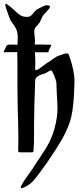

<svg xmlns="http://www.w3.org/2000/svg" viewBox="-63 -806 421 1016"><path d="M-25.4 -783.2Q-6.8 -770.5 12.7 -752Q32.2 -733.4 45.4 -725.1Q58.6 -716.8 78.1 -716.8H85.9Q99.6 -717.8 111.8 -734.4Q124 -751 132.8 -755.9Q172.9 -778.3 183.6 -778.3Q190.4 -778.3 194.3 -777.3Q201.2 -776.4 201.2 -769.5Q201.2 -762.7 183.6 -744.6Q166 -726.6 162.1 -719.7Q158.2 -712.9 154.3 -702.6Q150.4 -692.4 145 -684.6Q139.6 -676.8 128.9 -666Q118.2 -655.3 118.2 -636.7Q118.2 -629.9 120.1 -614.7Q122.1 -599.6 122.1 -591.8Q122.1 -589.8 121.6 -583.5Q121.1 -577.1 121.1 -570.3H156.2Q163.1 -570.3 179.7 -569.8Q196.3 -569.3 205.1 -569.3Q208 -568.4 208 -566.4Q208 -563.5 202.6 -554.2Q197.3 -544.9 196.3 -542Q195.3 -541 194.8 -538.1Q194.3 -535.2 194.3 -533.7Q194.3 -532.2 193.4 -530.8Q192.4 -529.3 190.4 -529.3H122.1Q124 -494.1 124 -473.6Q124 -465.8 123.5 -458.5Q123 -451.2 123 -447.3Q123 -443.4 123 -442.4Q123 -434.6 127.9 -434.6Q132.8 -434.6 144.5 -442.4Q156.2 -450.2 170.4 -461.4Q184.6 -472.7 192.4 -476.6Q201.2 -481.4 219.2 -495.1Q237.3 -508.8 252 -512.7Q254.9 -513.7 269 -518.6Q283.2 -523.4 289.1 -523.4Q299.8 -523.4 302.7 -512.7Q331.1 -432.6 331.1 -376Q331.1 -371.1 330.6 -359.9Q330.1 -348.6 330.1 -341.8Q327.1 -247.1 314.9 -190.9Q302.7 -134.8 263.7 -66.4Q229.5 -7.8 184.1 57.1Q138.7 122.1 108.4 156.2Q99.6 166 79.6 177.7Q59.6 189.5 50.8 189.5Q46.9 189.5 46.9 184.6Q46.9 181.6 47.9 179.7Q60.5 154.3 82 125.5Q103.5 96.7 111.3 84Q123 64.5 152.8 20.5Q182.6 -23.4 197.8 -53.2Q212.9 -83 224.6 -123Q241.2 -182.6 241.2 -233.4Q241.2 -252.9 237.3 -315.4Q236.3 -325.2 236.3 -342.8Q236.3 -360.4 235.4 -368.2Q234.4 -376 229 -392.1Q223.6 -408.2 212.9 -428.7Q210.9 -433.6 206.1 -433.6Q202.1 -433.6 190.9 -426.3Q179.7 -418.9 173.8 -417Q172.9 -417 167 -415Q161.1 -413.1 159.2 -412.6Q157.2 -412.1 152.3 -410.2Q147.5 -408.2 145.5 -407.2Q143.6 -406.2 139.6 -404.3Q135.7 -402.3 134.3 -400.4Q132.8 -398.4 129.9 -396Q127 -393.6 126 -391.1Q125 -388.7 124 -385.3Q123 -381.8 123 -377.9Q117.2 -224.6 117.2 -140.6V-87.9Q117.2 -44.9 114.3 -6.8Q114.3 0 102.5 0H80.1H72.3H66.4H43.9Q33.2 0 33.2 -6.8Q33.2 -8.8 33.2 -18.1Q33.2 -27.3 33.7 -43.5Q34.2 -59.6 34.2 -78.1Q34.2 -116.2 30.3 -254.9Q29.3 -288.1 29.3 -347.7V-453.1Q29.3 -464.8 28.8 -490.7Q28.3 -516.6 28.3 -530.3H0Q-22.5 -530.3 -41 -529.3Q-43 -529.3 -43 -531.2Q-43 -536.1 -35.2 -548.8Q-33.2 -551.8 -31.2 -557.6Q-29.3 -563.5 -28.3 -564.5Q-27.3 -565.4 -23.9 -567.4Q-20.5 -569.3 -16.1 -569.8Q-11.7 -570.3 -2.9 -570.3Q0 -570.3 10.7 -569.8Q21.5 -569.3 29.3 -569.3Q31.2 -594.7 31.2 -607.4Q31.2 -626 26.4 -641.6Q22.5 -657.2 7.3 -677.2Q-7.8 -697.3 -12.7 -710.9Q-35.2 -771.5 -35.2 -780.3Q-35.2 -786.1 -31.2 -786.1Q-29.3 -786.1 -25.4 -783.2Z"/></svg>

Font: Isabella
Style: Medium
Weight: 500
Designer: John Stracke
Version: Version 001.202